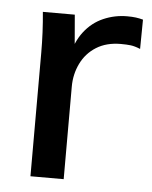

<svg xmlns="http://www.w3.org/2000/svg" viewBox="-43 -550 464 587"><g transform="rotate(5 188.5 -256.5)"><path d="M72 0V-379Q72 -410 70.5 -441.5Q69 -473 66 -504H164L175 -374H159Q169 -421 193 -452Q217 -483 251.5 -498Q286 -513 324 -513Q340 -513 351 -511.5Q362 -510 373 -507L372 -417Q355 -424 342.5 -425.5Q330 -427 312 -427Q268 -427 237 -407.5Q206 -388 190 -355Q174 -322 174 -284V0Z"/></g></svg>

Font: Mulish ExtraLight SemiBold
Style: Regular
Weight: 600
Version: Version 3.603